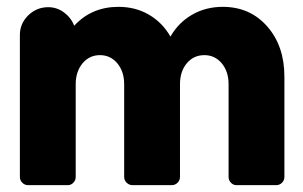

<svg xmlns="http://www.w3.org/2000/svg" viewBox="-20 -541 884 561"><path d="M342.8 -23.9V-294.9Q342.8 -332 322.8 -356Q302.7 -379.9 272 -379.9Q241.2 -379.9 221.2 -356Q201.2 -332 201.2 -294.9V-23.9Q201.2 -14.2 194.3 -7.1Q187.5 0 178.2 0H62Q52.2 0 45.2 -7.1Q38.1 -14.2 38.1 -23.9V-439Q38.1 -472.2 62.5 -496.1Q86.9 -520 121.1 -520Q146 -520 166.7 -504.9Q187.5 -489.7 196.8 -465.8Q247.6 -521 326.2 -521Q376 -521 415.3 -498Q454.6 -475.1 478 -434.1Q501.5 -475.1 541.3 -498Q581.1 -521 630.9 -521Q710.4 -521 760.7 -463.9Q811 -406.7 811 -316.9V-23.9Q811 -14.2 804 -7.1Q796.9 0 787.1 0H670.9Q661.6 0 654.8 -7.1Q647.9 -14.2 647.9 -23.9V-294.9Q647.9 -332 627.9 -356Q607.9 -379.9 577.1 -379.9Q545.9 -379.9 525.9 -356.2Q505.9 -332.5 505.9 -294.9V-23.9Q505.9 -14.2 498.8 -7.1Q491.7 0 481.9 0H367.2Q357.4 0 350.1 -7.1Q342.8 -14.2 342.8 -23.9Z"/></svg>

Font: LT Saeada
Style: Bold
Weight: 700
Designer: Daniel Lyons
Foundry: LyonsType
Version: Version 1.001